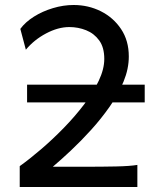

<svg xmlns="http://www.w3.org/2000/svg" viewBox="-20 -745 655 765"><path d="M87.9 -336.9V-407.7H556.6V-336.9ZM83 -546.9 61 -629.9Q81.1 -657.2 115.2 -678.7Q149.4 -700.2 190.9 -712.6Q232.4 -725.1 273.4 -725.1Q332 -725.1 382.1 -700Q432.1 -674.8 462.6 -628.9Q493.2 -583 493.2 -520Q493.2 -470.7 472.4 -420.2Q451.7 -369.6 417.5 -320.8Q383.3 -272 343 -227.5Q302.7 -183.1 262.7 -145.5Q222.7 -107.9 190.4 -80.6H314.9Q387.2 -80.6 442.6 -81.8Q498 -83 527.3 -87.9V0H58.6V-83Q98.1 -111.3 144 -150.6Q189.9 -189.9 234.4 -235.6Q278.8 -281.2 315.2 -329.1Q351.6 -377 373.5 -423.3Q395.5 -469.7 395.5 -510.3Q395.5 -556.2 375.2 -584Q355 -611.8 323.2 -624.5Q291.5 -637.2 256.3 -637.2Q211.4 -637.2 163.6 -611.8Q115.7 -586.4 83 -546.9Z"/></svg>

Font: Andika LitF DSA DSG
Style: Regular
Weight: 400
Designer: Victor Gaultney, Annie Olsen, Julie Remington, Don Collingsworth, Eric Hays, Becca Hirsbrunner
Foundry: SIL International
Version: Version 6.200 ; LitF DSA DSG; ttfautohint (v1.8.3.10-c5d8)